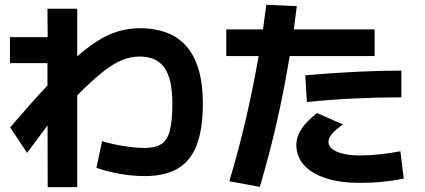

<svg xmlns="http://www.w3.org/2000/svg" viewBox="-20 -762 1769 800"><path d="M381.8 -62.5 405.3 -173.8Q449.2 -160.6 497.8 -153.1Q546.4 -145.5 582 -145.5Q627.4 -145.5 652.3 -161.9Q677.2 -178.2 687.7 -217.8Q698.2 -257.3 698.2 -331.1Q698.2 -432.1 665.5 -479.2Q632.8 -526.4 562.5 -526.4Q525.4 -526.4 489.3 -512Q453.1 -497.6 408.7 -462.6Q364.3 -427.7 301.8 -364.7V17.6H178.7L178.2 -239.7Q140.6 -189.9 92.8 -125L22.5 -231.4Q110.8 -334.5 177.7 -405.8V-499H21.5V-607.4H178.7L177.7 -725.6H301.8V-527.3Q376 -591.8 435.8 -617.9Q495.6 -644 562.5 -644.5Q694.3 -644 759.8 -565.7Q825.2 -487.3 825.2 -331.1Q825.2 -224.6 799.8 -158Q774.4 -91.3 720.9 -59.8Q667.5 -28.3 582 -28.3Q534.7 -28.3 482.9 -37.1Q431.2 -45.9 381.8 -62.5Z M1057.6 -528.3H922.9V-639.6H1075.7L1089.8 -742.2L1216.8 -736.3L1204.1 -639.6H1541V-528.3H1187Q1140.6 -245.1 1062.5 16.6L935.5 -6.8Q1009.3 -251.5 1057.6 -528.3ZM1214.8 -158.2Q1214.8 -191.9 1235.8 -224.1Q1256.8 -256.3 1300.8 -291L1409.2 -243.2Q1378.9 -223.1 1363.5 -204.6Q1348.1 -186 1348.6 -170.9Q1348.1 -153.8 1364.3 -141.1Q1380.4 -128.4 1410.4 -121.3Q1440.4 -114.3 1480.5 -114.3Q1556.2 -114.3 1648.4 -131.8L1662.1 -17.6Q1613.3 -8.3 1570.8 -4.2Q1528.3 0 1480.5 0Q1398.9 0 1339.1 -19Q1279.3 -38.1 1247.1 -73.7Q1214.8 -109.4 1214.8 -158.2ZM1652.3 -467.8V-356.4Q1449.7 -356.4 1258.8 -336.9L1252 -448.2Q1478 -467.8 1652.3 -467.8Z"/></svg>

Font: Pretendard GOV
Style: Bold
Weight: 700
Designer: Base glyphs from Inter by Rasmus Andersson; Hangeul glyphs from Noto Sans CJK(Source Han Sans) by Jang Soo-young and Kan
Foundry: Kil Hyung-jin
Version: Version 1.309